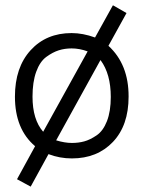

<svg xmlns="http://www.w3.org/2000/svg" viewBox="-20 -590 540 721"><path d="M36.1 -227.1Q36.1 -336.9 95 -401.4Q153.8 -465.8 249 -465.8Q291 -465.8 336.9 -449.2L403.8 -569.8H404.8L455.1 -541L387.2 -418Q463.4 -348.1 462.9 -227.1Q462.9 -119.1 404.1 -57.1Q345.2 4.9 250 4.9Q204.1 4.9 162.1 -11.2L95.2 110.8L43.9 83L111.8 -41Q36.1 -105 36.1 -227.1ZM102.1 -227.1Q102.1 -141.1 142.1 -95.2L309.1 -397Q278.3 -408.2 249 -408.2Q223.1 -408.2 200.7 -401.1Q178.2 -394 154.1 -376.5Q129.9 -358.9 116 -320.6Q102.1 -282.2 102.1 -227.1ZM190.9 -63Q223.1 -53.2 250 -53.2Q274.9 -53.2 296.4 -59.1Q317.9 -64.9 342.5 -81.5Q367.2 -98.1 381.6 -135Q396 -171.9 396 -226.1Q396 -312 357.9 -363.8H356.9Z"/></svg>

Font: CMU Concrete
Style: Roman
Weight: 500
Version: Version 0.7.0